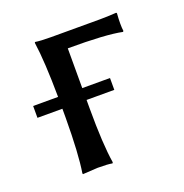

<svg xmlns="http://www.w3.org/2000/svg" viewBox="-88 -512 568 594"><g transform="rotate(-20 196.0 -214.5)"><path d="M97.2 -209H15.1V-248H97.2Q96.2 -365.2 86.9 -429.2L87.9 -432.1Q106 -429.2 140.1 -429.2H299.8Q324.7 -429.2 355 -431.2L356.9 -429.2Q354 -391.1 356.9 -371.1L355 -368.2Q301.8 -379.4 176.8 -378.9V-248H268.1V-209H176.8V-180.2Q176.8 -63 187 0L185.1 2.9Q170.9 0 137.2 0Q137.2 0 87.9 2.9L86.9 0Q96.7 -60.1 97.2 -180.2Z"/></g></svg>

Font: Biolilbert
Style: Regular
Weight: 400
Designer: Philipp H. Poll
Foundry: Philipp H. Poll
Version: Version 1.1.0